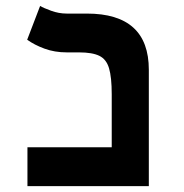

<svg xmlns="http://www.w3.org/2000/svg" viewBox="-20 -632 626 652"><path d="M73.2 0V-131.8H359.4V-312Q359.4 -369.6 350.3 -400.1Q341.3 -430.7 317.4 -442.4Q293.5 -454.1 248.5 -454.1H207Q165.5 -454.1 131.1 -466.8Q96.7 -479.5 72.3 -497.1L116.2 -611.8Q127.4 -605 153.6 -595.5Q179.7 -585.9 206.5 -585.9H274.9Q485.4 -585.9 485.4 -395V0Z"/></svg>

Font: Cascadia Mono PL
Style: Bold
Weight: 700
Monospace: yes
Designer: Aaron Bell
Foundry: Saja Typeworks
Version: Version 2404.023; ttfautohint (v1.8.4)